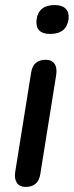

<svg xmlns="http://www.w3.org/2000/svg" viewBox="-20 -731 291 758"><path d="M178 -597Q120 -597 124 -650Q130 -711 196 -711Q225 -711 239 -697Q253 -683 251 -658Q244 -597 178 -597ZM81 7Q58 7 47 -8.5Q36 -24 40 -52L103 -445Q111 -495 161 -495Q184 -495 195 -479.5Q206 -464 202 -436L139 -43Q131 7 81 7Z"/></svg>

Font: Nunito SemiBold
Style: Italic
Weight: 600
Italic angle: -9°
Designer: Vernon Adams
Foundry: Vernon Adams
Version: Version 3.601; ttfautohint (v1.8.2.53-6de2)